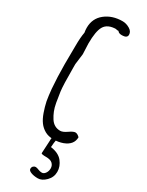

<svg xmlns="http://www.w3.org/2000/svg" viewBox="-260 -802 838 1094"><g transform="rotate(30 158.5 -255.5)"><path d="M24.9 0ZM165 117.7 169.4 36.6Q169.4 17.6 172.4 7.8H199.7Q194.8 32.7 193.4 61Q246.6 68.4 271 99.1Q295.4 129.9 295.4 165.5Q295.4 201.2 269.5 227.1Q243.7 252.9 217.3 252.9Q190.9 252.9 172.1 245.6Q153.3 238.3 153.3 226.8Q153.3 215.3 160.2 209Q167 202.6 175 202.6Q183.1 202.6 195.8 208Q208.5 213.4 220.9 213.4Q233.4 213.4 243.2 199.5Q252.9 185.5 252.9 167.2Q252.9 148.9 240 136.2Q227.1 123.5 196.8 123.5Q166.5 123.5 165 117.7ZM85.9 -487.8 77.1 -418V-394Q77.1 -277.8 82.3 -240.2Q87.4 -202.6 92.8 -172.9Q98.1 -143.1 106.7 -122.1Q115.2 -101.1 127 -82.5Q150.4 -45.4 191.9 -45.4Q209 -45.4 234.4 -63.2Q259.8 -81.1 272.9 -81.1Q286.1 -81.1 301.3 -65.9Q301.3 -15.6 244.1 5.9Q215.8 16.1 182.6 16.1Q149.4 16.1 126 2.7Q102.5 -10.7 86.9 -32Q71.3 -53.2 59.6 -86.4Q47.9 -119.6 41 -152.3Q35.2 -185.5 31.2 -228.5Q25.4 -300.8 24.9 -386.7L25.9 -506.3Q25.9 -563.5 32.7 -598.6Q29.8 -614.7 29.8 -629.9Q29.8 -691.4 75.7 -727.8Q121.6 -764.2 189 -764.2Q212.9 -764.2 235.8 -750.7Q258.8 -737.3 258.8 -715.3Q258.8 -704.6 250.5 -698.7Q242.2 -692.9 222.4 -692.9Q202.6 -692.9 195.3 -705.1V-704.6H181.6V-707Q123.5 -707 102.5 -670.9Q83 -637.7 83 -556.6Z"/></g></svg>

Font: Amatic
Style: Bold
Weight: 700
Width: 3
Version: Version 2.000; ttfautohint (v0.92-dirty) -l 8 -r 50 -G 50 -x